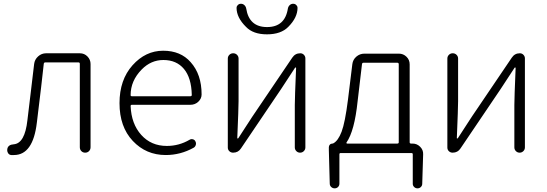

<svg xmlns="http://www.w3.org/2000/svg" viewBox="-20 -819 2936 1030"><path d="M54.7 12.7Q46.9 12.7 40 12.7Q28.3 11.7 22.5 1Q18.6 -5.9 18.6 -13.7Q18.6 -17.6 19.5 -21.5Q24.4 -43 53.7 -44.9Q113.3 -49.8 127 -173.8Q133.8 -231.4 146.5 -335.9Q159.2 -440.4 163.1 -475.6Q166 -500 184.6 -516.6Q203.1 -533.2 227.5 -533.2H408.2Q432.6 -533.2 449.2 -516.1Q465.8 -499 465.8 -475.6V-29.3Q465.8 -16.6 457.5 -8.3Q449.2 0 437 0Q424.8 0 416.5 -8.3Q408.2 -16.6 408.2 -29.3V-476.6Q408.2 -484.4 400.4 -484.4H223.6Q215.8 -484.4 214.8 -476.6Q205.1 -383.8 177.7 -161.1Q157.2 12.7 54.7 12.7Z M869.1 12.7Q763.7 12.7 692.4 -63Q621.1 -138.7 621.1 -265.6Q621.1 -390.6 690.9 -468.8Q760.7 -546.9 855.5 -546.9Q949.2 -546.9 1002.9 -485.4Q1061.5 -419.9 1061.5 -312.5Q1061.5 -290 1043.9 -273.4Q1026.4 -256.8 1001 -256.8H687.5Q680.7 -256.8 680.7 -250Q684.6 -154.3 737.8 -95.2Q791 -36.1 875 -36.1Q940.4 -36.1 997.1 -69.3Q1004.9 -74.2 1014.6 -71.8Q1024.4 -69.3 1028.3 -60.5Q1033.2 -51.8 1030.3 -41.5Q1027.3 -31.2 1018.6 -26.4Q948.2 12.7 869.1 12.7ZM680.7 -308.6Q680.7 -302.7 687.5 -302.7H1001Q1008.8 -302.7 1008.8 -309.6Q1008.8 -310.5 1008.8 -310.5Q1006.8 -401.4 966.8 -449.2Q926.8 -497.1 856.4 -497.1Q790 -497.1 740.2 -446.3Q680.7 -385.7 680.7 -308.6Z M1230.5 0Q1218.8 0 1210.4 -7.8Q1202.1 -15.6 1202.1 -27.3V-504.9Q1202.1 -516.6 1210.4 -524.9Q1218.8 -533.2 1231 -533.2Q1243.2 -533.2 1251.5 -524.9Q1259.8 -516.6 1259.8 -504.9V-276.4Q1259.8 -240.2 1252.9 -78.1Q1252.9 -76.2 1255.4 -76.2Q1257.8 -76.2 1258.8 -78.1Q1269.5 -94.7 1295.9 -135.3Q1322.3 -175.8 1333 -192.4L1547.9 -509.8Q1563.5 -533.2 1590.8 -533.2Q1602.5 -533.2 1610.4 -524.9Q1618.2 -516.6 1618.2 -505.9V-28.3Q1618.2 -16.6 1609.9 -8.3Q1601.6 0 1589.8 0Q1578.1 0 1569.8 -8.3Q1561.5 -16.6 1561.5 -28.3V-255.9Q1561.5 -293 1568.4 -454.1Q1568.4 -457 1565.9 -457Q1563.5 -457 1562.5 -455.1Q1546.9 -431.6 1488.3 -341.8L1272.5 -22.5Q1257.8 0 1230.5 0ZM1412.1 -634.8Q1337.9 -634.8 1299.8 -674.8Q1249 -724.6 1249 -777.3Q1249 -785.2 1254.9 -791Q1261.7 -798.8 1272.5 -798.8Q1283.2 -798.8 1291 -791.5Q1298.8 -784.2 1300.8 -773.4Q1316.4 -673.8 1412.6 -673.8Q1508.8 -673.8 1524.4 -773.4Q1526.4 -784.2 1534.2 -791.5Q1542 -798.8 1552.7 -798.8Q1563.5 -798.8 1570.3 -791Q1576.2 -785.2 1576.2 -777.3Q1576.2 -724.6 1526.4 -674.8Q1487.3 -634.8 1412.1 -634.8Z M1929.7 -482.4Q1922.9 -482.4 1921.9 -474.6L1898.4 -275.4Q1881.8 -116.2 1838.9 -54.7Q1837.9 -52.7 1838.9 -50.8Q1839.8 -48.8 1841.8 -48.8H2111.3Q2119.1 -48.8 2119.1 -55.7V-474.6Q2119.1 -482.4 2111.3 -482.4ZM2177.7 -55.7Q2177.7 -48.8 2185.5 -48.8H2193.4Q2216.8 -48.8 2233.9 -31.7Q2251 -14.6 2250 8.8L2245.1 167Q2245.1 176.8 2237.8 184.1Q2230.5 191.4 2219.7 191.4Q2209 191.4 2201.7 184.1Q2194.3 176.8 2194.3 167V8.8Q2194.3 2 2187.5 2H1807.6Q1800.8 2 1800.8 8.8V166Q1800.8 176.8 1793.5 184.1Q1786.1 191.4 1775.4 191.4Q1764.6 191.4 1756.8 184.1Q1749 176.8 1749 166L1744.1 -13.7V-29.3Q1744.1 -37.1 1749.5 -43Q1754.9 -48.8 1763.7 -48.8Q1765.6 -48.8 1767.6 -49.8Q1793.9 -63.5 1812.5 -112.3Q1831.1 -161.1 1846.7 -284.2L1870.1 -474.6Q1873 -499 1891.6 -515.1Q1910.2 -531.2 1934.6 -531.2H2120.1Q2143.6 -531.2 2160.6 -514.6Q2177.7 -498 2177.7 -473.6Z M2408.2 0Q2396.5 0 2388.2 -7.8Q2379.9 -15.6 2379.9 -27.3V-504.9Q2379.9 -516.6 2388.2 -524.9Q2396.5 -533.2 2408.7 -533.2Q2420.9 -533.2 2429.2 -524.9Q2437.5 -516.6 2437.5 -504.9V-276.4Q2437.5 -240.2 2430.7 -78.1Q2430.7 -76.2 2433.1 -76.2Q2435.5 -76.2 2436.5 -78.1Q2447.3 -94.7 2473.6 -135.3Q2500 -175.8 2510.7 -192.4L2725.6 -509.8Q2741.2 -533.2 2768.6 -533.2Q2780.3 -533.2 2788.1 -524.9Q2795.9 -516.6 2795.9 -505.9V-28.3Q2795.9 -16.6 2787.6 -8.3Q2779.3 0 2767.6 0Q2755.9 0 2747.6 -8.3Q2739.3 -16.6 2739.3 -28.3V-255.9Q2739.3 -293 2746.1 -454.1Q2746.1 -457 2743.7 -457Q2741.2 -457 2740.2 -455.1Q2724.6 -431.6 2666 -341.8L2450.2 -22.5Q2435.5 0 2408.2 0Z"/></svg>

Font: Gen Jyuu Gothic Light
Style: Regular
Weight: 200
Designer: [Source Han Sans]
Ryoko NISHIZUKA  (kana & ideographs); Paul D. Hunt (Latin, Greek & Cyrillic); Wenlong ZHANG  (bopomofo
Version: Version 1.002.20150607